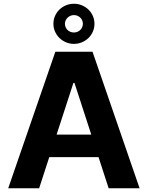

<svg xmlns="http://www.w3.org/2000/svg" viewBox="-20 -1003 788 1023"><path d="M23.8 0 274.9 -727.3H473L723.7 0H558.9L505 -165.8H242.5L188.6 0ZM264.6 -876.1Q264.6 -898.8 273.3 -918.3Q282 -937.9 296.9 -952.2Q311.8 -966.6 331.7 -974.8Q351.6 -983 373.9 -983Q396.3 -983 416.2 -974.8Q436.1 -966.6 451 -952.2Q465.9 -937.9 474.6 -918.3Q483.3 -898.8 483.3 -876.1Q483.3 -853.7 474.6 -834.2Q465.9 -814.6 451 -800.2Q436.1 -785.9 416.2 -777.5Q396.3 -769.2 373.9 -769.2Q351.9 -769.2 332 -777.5Q312.1 -785.9 297.2 -800.2Q282.3 -814.6 273.4 -834.2Q264.6 -853.7 264.6 -876.1ZM466.3 -285.9 376.8 -561.1H371.1L281.6 -285.9ZM373.9 -829.9Q383.9 -829.9 392.6 -833.5Q401.3 -837 407.7 -843.4Q414.1 -849.8 417.8 -858.1Q421.5 -866.5 421.5 -876.1Q421.5 -885.7 418 -894.2Q414.4 -902.7 408 -908.9Q401.6 -915.1 392.9 -918.9Q384.2 -922.6 373.9 -922.6Q364 -922.6 355.3 -918.9Q346.6 -915.1 340 -908.7Q333.5 -902.3 329.7 -894Q326 -885.7 326 -876.1Q326 -866.5 329.7 -858Q333.5 -849.4 339.8 -843.2Q346.2 -837 355.1 -833.5Q364 -829.9 373.9 -829.9Z"/></svg>

Font: Inter P
Style: Bold
Weight: 700
Designer: Rasmus Andersson
Foundry: rsms
Version: Version 3.018;git-588b23468